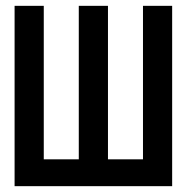

<svg xmlns="http://www.w3.org/2000/svg" viewBox="-20 -638 640 658"><path d="M30 0V-618H130V-92H250V-618H350V-92H470V-618H570V0Z"/></svg>

Font: Victor Mono
Style: Bold
Weight: 700
Monospace: yes
Designer: Rune Bjørnerås
Version: Version 1.561;gftools[0.9.30]